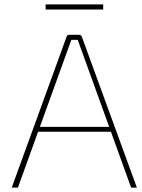

<svg xmlns="http://www.w3.org/2000/svg" viewBox="-20 -847 639 867"><path d="M186 -804V-827H446V-804ZM152 -252 61 0H33L281 -682Q284 -690 293 -690H336Q347 -690 350 -680L598 0H572L481 -252ZM331 -667H302Q299 -658 292 -639L160 -274H473Z"/></svg>

Font: Taylor Sans Thin
Style: Regular
Weight: 100
Italic angle: -8°
Designer: Natanael Gama
Version: Version 1.001 September 8, 2015